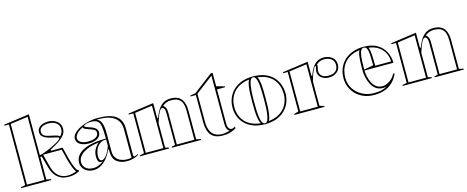

<svg xmlns="http://www.w3.org/2000/svg" viewBox="-39 -1396 5019 2062"><g transform="rotate(-15 2471.0 -365.0)"><path d="M10 0V-10L60 -20V-694H10V-705L295 -745V-20L345 -10V0ZM80 -20H275V-722L80 -695ZM533 15Q485 15 448 -3.5Q411 -22 386 -56.5Q361 -91 348 -138Q338 -176 329 -206.5Q320 -237 312 -270H285V-287Q318 -293 354 -306Q390 -319 433 -339Q467 -355 492 -369.5Q517 -384 530.5 -395Q544 -406 544 -413Q544 -420 530 -424.5Q516 -429 494 -433.5Q472 -438 447 -444.5Q422 -451 400 -461Q378 -471 364 -488Q350 -505 350 -531Q350 -556 365.5 -575Q381 -594 408 -605Q435 -616 470 -616Q511 -616 542.5 -601.5Q574 -587 592 -561.5Q610 -536 610 -502Q610 -468 593 -441.5Q576 -415 542 -389Q520 -372 490 -354.5Q460 -337 423 -317V-305H552Q561 -271 569.5 -236.5Q578 -202 587 -167Q594 -139 603.5 -112Q613 -85 623.5 -63.5Q634 -42 644 -32Q648 -28 651.5 -26.5Q655 -25 659 -25V-15Q640 -5 620.5 2Q601 9 580 12Q559 15 533 15ZM626 -21Q619 -30 612.5 -41.5Q606 -53 599.5 -69.5Q593 -86 585 -109.5Q577 -133 567 -165Q560 -195 552.5 -225.5Q545 -256 537 -286H331Q337 -260 346.5 -222.5Q356 -185 370 -136Q382 -93 404.5 -62.5Q427 -32 459 -16.5Q491 -1 531 -1Q554 -1 577.5 -6Q601 -11 626 -21ZM558 -429Q575 -446 582.5 -463Q590 -480 590 -502Q590 -531 575.5 -552Q561 -573 534.5 -584.5Q508 -596 470 -596Q438 -596 415.5 -588Q393 -580 381.5 -565.5Q370 -551 370 -531Q370 -505 387 -489.5Q404 -474 444 -466Q491 -456 518 -449Q545 -442 556 -431Z M1002 -515Q1070 -515 1119 -503.5Q1168 -492 1200 -468Q1232 -444 1247 -408.5Q1262 -373 1262 -325V-32Q1262 -25 1264.5 -19.5Q1267 -14 1274 -14Q1280 -14 1290 -18Q1300 -22 1314 -30V-20Q1300 -10 1279 -2Q1258 6 1234 10.5Q1210 15 1187 15Q1115 15 1071 -20.5Q1027 -56 1027 -140Q1027 -142 1027 -143.5Q1027 -145 1027 -147.5Q1027 -150 1027 -154L1020 -160Q1002 -119 979.5 -86.5Q957 -54 930.5 -31.5Q904 -9 875 3Q846 15 815 15Q776 15 746 0Q716 -15 698.5 -41Q681 -67 681 -101Q681 -185 772.5 -232Q864 -279 1027 -279Q1027 -366 1019.5 -412.5Q1012 -459 988.5 -476.5Q965 -494 917 -494Q893 -494 874.5 -489.5Q856 -485 845.5 -479Q835 -473 835 -469Q835 -463 849 -456Q863 -449 900 -437Q973 -413 973 -364Q973 -321 934.5 -298Q896 -275 837 -275Q779 -275 741.5 -298Q704 -321 704 -364Q704 -392 728 -419Q752 -446 794 -467.5Q836 -489 889.5 -502Q943 -515 1002 -515ZM1027 -269Q979 -269 950 -244Q921 -219 908 -184Q895 -149 895 -119Q895 -101 898.5 -89Q902 -77 908.5 -71Q915 -65 925 -65Q935 -65 947 -72Q959 -79 972.5 -94.5Q986 -110 1000 -135.5Q1014 -161 1027 -198ZM815 -7Q847 -7 878 -20Q909 -33 935 -54Q929 -51 924 -50Q919 -49 914 -49Q897 -49 888 -59.5Q879 -70 876 -86.5Q873 -103 873 -119Q873 -165 894 -201.5Q915 -238 941 -258Q832 -246 767.5 -203.5Q703 -161 703 -101Q703 -74 717 -52.5Q731 -31 756.5 -19Q782 -7 815 -7ZM982 -501Q1001 -494 1014 -480Q1027 -466 1034 -446Q1042 -424 1045.5 -394.5Q1049 -365 1049 -325V-130Q1049 -84 1070.5 -56Q1092 -28 1124.5 -16Q1157 -4 1188 -4Q1203 -4 1217 -5.5Q1231 -7 1242 -11Q1241 -13 1240.5 -19Q1240 -25 1240 -37V-325Q1240 -380 1216 -418Q1192 -456 1146 -476Q1119 -489 1088 -494Q1057 -499 1029.5 -500Q1002 -501 982 -501ZM837 -297Q891 -297 921 -315Q951 -333 951 -364Q951 -390 928 -402Q905 -414 879 -422Q865 -427 852.5 -432Q840 -437 833 -440Q817 -449 817 -460Q790 -448 769.5 -431.5Q749 -415 737.5 -397.5Q726 -380 726 -364Q726 -333 755.5 -315Q785 -297 837 -297Z M2011 -10V0H1686V-10L1726 -20V-375Q1726 -406 1717 -423Q1708 -440 1696 -440Q1682 -440 1668.5 -420Q1655 -400 1644 -372.5Q1633 -345 1625.5 -321.5Q1618 -298 1616 -290V-20L1656 -10V0H1331V-10L1381 -20V-464H1331V-475L1616 -515V-352L1624 -344Q1641 -392 1665 -431Q1689 -470 1723.5 -492.5Q1758 -515 1808 -515Q1854 -515 1884 -501Q1914 -487 1930.5 -462.5Q1947 -438 1954 -406.5Q1961 -375 1961 -340V-20ZM1401 -20H1596V-492L1401 -464ZM1746 -20H1941V-340Q1941 -391 1929 -425.5Q1917 -460 1888 -477.5Q1859 -495 1808 -495Q1777 -495 1753 -485Q1729 -475 1710 -457Q1713 -456 1716 -454.5Q1719 -453 1720 -451Q1733 -441 1739.5 -422Q1746 -403 1746 -375Z M2251 15Q2160 15 2120.5 -34.5Q2081 -84 2081 -181V-480H2021V-490L2081 -500L2296 -664H2316V-515L2406 -490V-480H2316V-100Q2316 -63 2328.5 -46.5Q2341 -30 2359 -30Q2369 -30 2379 -34Q2389 -38 2399 -45V-25Q2385 -16 2368 -8.5Q2351 -1 2332.5 4.5Q2314 10 2293.5 12.5Q2273 15 2251 15ZM2333 -16Q2317 -24 2306.5 -45Q2296 -66 2296 -100V-638L2101 -489V-181Q2101 -127 2113.5 -92Q2126 -57 2146.5 -37.5Q2167 -18 2192.5 -10Q2218 -2 2245 -2Q2269 -2 2292 -6.5Q2315 -11 2333 -16Z M2722 -515Q2794 -515 2849 -495Q2904 -475 2941 -438.5Q2978 -402 2997 -353Q3016 -304 3016 -246Q3016 -195 2997.5 -148.5Q2979 -102 2942 -65Q2905 -28 2850 -6.5Q2795 15 2722 15Q2646 15 2590 -6.5Q2534 -28 2497.5 -65Q2461 -102 2443.5 -148.5Q2426 -195 2426 -246Q2426 -304 2446.5 -353Q2467 -402 2505 -438.5Q2543 -475 2598 -495Q2653 -515 2722 -515ZM2722 -505Q2698 -505 2686 -468Q2674 -431 2670 -372Q2666 -313 2666 -246Q2666 -200 2667.5 -155Q2669 -110 2674.5 -74Q2680 -38 2691.5 -16.5Q2703 5 2722 5Q2739 5 2749.5 -16Q2760 -37 2766 -73Q2772 -109 2774 -154Q2776 -199 2776 -246Q2776 -296 2774.5 -342.5Q2773 -389 2768 -425.5Q2763 -462 2752 -483.5Q2741 -505 2722 -505ZM2446 -246Q2446 -187 2470 -135.5Q2494 -84 2544.5 -50Q2595 -16 2675 -7Q2662 -32 2655.5 -71Q2649 -110 2647.5 -155.5Q2646 -201 2646 -246Q2646 -294 2647.5 -341Q2649 -388 2655.5 -428Q2662 -468 2675 -493Q2602 -485 2550.5 -451.5Q2499 -418 2472.5 -365.5Q2446 -313 2446 -246ZM2996 -246Q2996 -313 2971 -365.5Q2946 -418 2895.5 -451.5Q2845 -485 2769 -493Q2783 -468 2788.5 -428.5Q2794 -389 2795 -341.5Q2796 -294 2796 -246Q2796 -201 2794 -155.5Q2792 -110 2786 -71.5Q2780 -33 2767 -8Q2844 -16 2895 -50.5Q2946 -85 2971 -136.5Q2996 -188 2996 -246Z M3048 0V-10L3098 -25V-464H3048V-475L3333 -515V-362L3341 -354Q3352 -385 3364.5 -411Q3377 -437 3390 -453Q3412 -484 3442.5 -499.5Q3473 -515 3513 -515Q3542 -515 3571 -503Q3600 -491 3619.5 -466Q3639 -441 3639 -402Q3639 -370 3623 -345Q3607 -320 3578.5 -306Q3550 -292 3512 -292Q3478 -292 3451.5 -304.5Q3425 -317 3410 -339Q3395 -361 3395 -389Q3395 -401 3397.5 -410.5Q3400 -420 3402.5 -428.5Q3405 -437 3405 -443Q3405 -450 3401 -450Q3395 -450 3386 -435Q3377 -420 3360 -381Q3354 -366 3347 -343.5Q3340 -321 3333 -295V-25L3383 -10V0ZM3313 -492 3118 -465V-20H3313ZM3513 -495Q3483 -495 3460.5 -486Q3438 -477 3421 -458Q3423 -455 3424 -451.5Q3425 -448 3425 -443Q3425 -436 3422.5 -428Q3420 -420 3417.5 -410.5Q3415 -401 3415 -389Q3415 -353 3440.5 -332.5Q3466 -312 3512 -312Q3563 -312 3591 -336Q3619 -360 3619 -402Q3619 -451 3586 -473Q3553 -495 3513 -495Z M3954 -515Q4047 -515 4105.5 -479Q4164 -443 4192 -386.5Q4220 -330 4220 -266H3894V-276L4003 -296Q4003 -364 4000.5 -410.5Q3998 -457 3987.5 -481Q3977 -505 3953 -505Q3933 -505 3921 -484Q3909 -463 3903.5 -413.5Q3898 -364 3898 -276Q3898 -239 3906 -200Q3914 -161 3931 -127.5Q3948 -94 3975.5 -73.5Q4003 -53 4042 -53Q4060 -53 4081.5 -60Q4103 -67 4123.5 -81Q4144 -95 4161 -114Q4178 -133 4188 -157L4202 -148Q4175 -92 4141 -59.5Q4107 -27 4070 -11Q4033 5 3998.5 10Q3964 15 3936 15Q3867 15 3815 -7.5Q3763 -30 3728.5 -67Q3694 -104 3676.5 -149.5Q3659 -195 3659 -240Q3659 -305 3681 -356Q3703 -407 3742.5 -442.5Q3782 -478 3836 -496.5Q3890 -515 3954 -515ZM3679 -240Q3679 -174 3713 -121Q3747 -68 3805.5 -36.5Q3864 -5 3936 -5Q3988 -5 4020.5 -13Q4053 -21 4086 -41Q4075 -37 4064 -35Q4053 -33 4042 -33Q3997 -33 3965.5 -56Q3934 -79 3915 -116Q3896 -153 3887 -195Q3878 -237 3878 -276Q3878 -359 3883 -411.5Q3888 -464 3902 -491Q3835 -483 3784.5 -451Q3734 -419 3706.5 -366Q3679 -313 3679 -240ZM4023 -286H4199Q4199 -337 4177.5 -380Q4156 -423 4112.5 -453Q4069 -483 4004 -491Q4015 -467 4019 -420Q4023 -373 4023 -286Z M4932 -10V0H4607V-10L4647 -20V-375Q4647 -406 4638 -423Q4629 -440 4617 -440Q4603 -440 4589.5 -420Q4576 -400 4565 -372.5Q4554 -345 4546.5 -321.5Q4539 -298 4537 -290V-20L4577 -10V0H4252V-10L4302 -20V-464H4252V-475L4537 -515V-352L4545 -344Q4562 -392 4586 -431Q4610 -470 4644.5 -492.5Q4679 -515 4729 -515Q4775 -515 4805 -501Q4835 -487 4851.5 -462.5Q4868 -438 4875 -406.5Q4882 -375 4882 -340V-20ZM4322 -20H4517V-492L4322 -464ZM4667 -20H4862V-340Q4862 -391 4850 -425.5Q4838 -460 4809 -477.5Q4780 -495 4729 -495Q4698 -495 4674 -485Q4650 -475 4631 -457Q4634 -456 4637 -454.5Q4640 -453 4641 -451Q4654 -441 4660.5 -422Q4667 -403 4667 -375Z"/></g></svg>

Font: Kalnia Glaze Thin
Style: Bold
Weight: 700
Version: Version 1.110